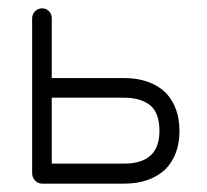

<svg xmlns="http://www.w3.org/2000/svg" viewBox="-20 -440 497 460"><path d="M81 0Q71 0 64 -7.5Q57 -15 57 -25V-396Q57 -406 64 -413Q71 -420 81 -420Q91 -420 97.5 -413Q104 -406 104 -396V-253H277Q340 -253 377 -218Q410 -183 410 -126Q410 -70 377 -35Q340 0 277 0ZM104 -48H277Q362 -48 362 -126Q362 -166 343 -185Q320 -206 277 -206H104Z"/></svg>

Font: Kurewa Gothic CJK TC Regular
Style: Regular
Weight: 400
Designer: Max Yao
Foundry: Max-Everyday
Version: Version 1.071; ttfautohint (v1.8.3)